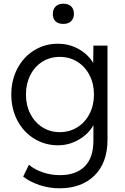

<svg xmlns="http://www.w3.org/2000/svg" viewBox="-20 -775 672 1036"><path d="M105 178 136 114Q167 140 211 155Q255 170 303 170Q390 170 437 123Q484 76 484 -16V-100Q459 -53 406 -22Q353 9 293 9Q223 9 165 -26.5Q107 -62 74 -124.5Q41 -187 41 -265Q41 -343 74 -405.5Q107 -468 164.5 -503.5Q222 -539 292 -539Q355 -539 406 -509.5Q457 -480 483 -435L484 -529H560V-21Q560 103 490 172Q420 241 301 241Q245 241 193 223.5Q141 206 105 178ZM487 -265Q487 -323 463 -369.5Q439 -416 397 -442Q355 -468 302 -468Q250 -468 208.5 -442Q167 -416 143.5 -369.5Q120 -323 120 -265Q120 -207 143.5 -161Q167 -115 208.5 -88.5Q250 -62 302 -62Q355 -62 397 -88Q439 -114 463 -160.5Q487 -207 487 -265ZM265 -700Q265 -725 280 -740Q295 -755 322 -755Q349 -755 364 -740.5Q379 -726 379 -700Q379 -676 364 -661Q349 -646 322 -646Q294 -646 279.5 -660Q265 -674 265 -700Z"/></svg>

Font: Lexend HM
Style: Regular
Weight: 400
Designer: Bonnie Shaver-Troup, Thomas Jockin, Octavio Pardo
Foundry: Lexend
Version: Version 1.091